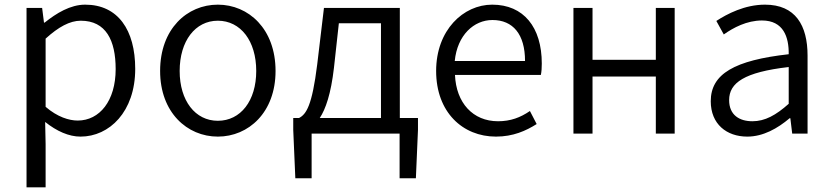

<svg xmlns="http://www.w3.org/2000/svg" viewBox="-20 -574 3572 825"><path d="M94 231H176V45L174 -50C224 -10 276 13 326 13C450 13 561 -94 561 -278C561 -445 487 -554 346 -554C282 -554 222 -517 172 -477H169L161 -540H94ZM314 -56C277 -56 227 -71 176 -115V-408C231 -458 280 -485 327 -485C435 -485 477 -401 477 -277C477 -141 408 -56 314 -56Z M916 13C1048 13 1164 -91 1164 -269C1164 -450 1048 -554 916 -554C784 -554 668 -450 668 -269C668 -91 784 13 916 13ZM916 -55C819 -55 752 -141 752 -269C752 -398 819 -485 916 -485C1014 -485 1081 -398 1081 -269C1081 -141 1014 -55 916 -55Z M1319 0H1697V192H1767L1776 -16V-67H1698V-540H1372L1343 -297C1321 -120 1296 -83 1265 -67H1240V-16L1249 192H1319ZM1354 -67C1379 -105 1402 -170 1415 -283L1436 -474H1617V-67Z M2111 13C2185 13 2240 -12 2286 -41L2257 -97C2216 -69 2174 -53 2120 -53C2012 -53 1940 -132 1935 -252H2304C2307 -266 2308 -283 2308 -301C2308 -457 2230 -554 2095 -554C1971 -554 1854 -445 1854 -269C1854 -92 1968 13 2111 13ZM1934 -312C1945 -423 2016 -488 2096 -488C2184 -488 2236 -427 2236 -312Z M2444 0H2526V-245H2798V0H2879V-540H2798V-317H2526V-540H2444Z M3191 13C3259 13 3321 -22 3373 -66H3376L3384 0H3450V-335C3450 -465 3398 -554 3267 -554C3180 -554 3104 -514 3058 -484L3090 -426C3131 -455 3189 -486 3254 -486C3347 -486 3370 -414 3369 -341C3137 -315 3034 -257 3034 -139C3034 -41 3102 13 3191 13ZM3213 -53C3158 -53 3113 -79 3113 -144C3113 -218 3178 -264 3369 -286V-128C3314 -79 3267 -53 3213 -53Z"/></svg>

Font: ChiuKong Gothic MN Normal
Style: Regular
Weight: 350
Designer: Ryoko NISHIZUKA 西塚涼子 (kana, bopomofo & ideographs); Paul D. Hunt (Latin, Greek & Cyrillic); Sandoll Communications 산돌커뮤니
Foundry: Adobe
Version: Version 1.300